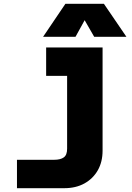

<svg xmlns="http://www.w3.org/2000/svg" viewBox="-20 -809 690 1007"><path d="M518 -560V-19Q518 40 493 84Q468 128 423 153Q378 178 317 178H69V29H265Q297 29 314.5 16.5Q332 4 332 -29V-560ZM222 -411V-560H385V-411ZM206 -616 323 -789H525L643 -616H474L424 -703L376 -616Z"/></svg>

Font: Azeret Mono Thin ExtraBold
Style: Regular
Weight: 800
Version: Version 1.002